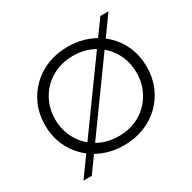

<svg xmlns="http://www.w3.org/2000/svg" viewBox="-181 -951 1201 1202"><g transform="rotate(-30 419.5 -350.0)"><path d="M420 6Q341 6 273.5 -20.5Q206 -47 156.5 -95.5Q107 -144 79.5 -208.5Q52 -273 52 -350Q52 -427 79.5 -491.5Q107 -556 156.5 -604.5Q206 -653 273 -679.5Q340 -706 420 -706Q499 -706 566 -679.5Q633 -653 682.5 -605Q732 -557 759.5 -492Q787 -427 787 -350Q787 -273 759.5 -208Q732 -143 682.5 -95Q633 -47 566 -20.5Q499 6 420 6ZM420 -60Q483 -60 536.5 -81.5Q590 -103 629.5 -142.5Q669 -182 691 -234.5Q713 -287 713 -350Q713 -413 691 -465.5Q669 -518 629.5 -557.5Q590 -597 536.5 -618.5Q483 -640 420 -640Q357 -640 303 -618.5Q249 -597 209.5 -557.5Q170 -518 147.5 -465.5Q125 -413 125 -350Q125 -288 147.5 -235Q170 -182 209.5 -142.5Q249 -103 303 -81.5Q357 -60 420 -60ZM87 70 694 -770H753L147 70Z"/></g></svg>

Font: MOST Montserrat
Style: Regular
Weight: 400
Designer: Julieta Ulanovsky
Foundry: Julieta Ulanovsky
Version: Version 8.000;March 11, 2024;FontCreator 15.0.0.2926 64-bit